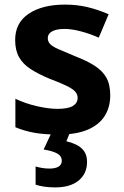

<svg xmlns="http://www.w3.org/2000/svg" viewBox="-20 -576 542 836"><path d="M460 -161Q460 -109 435.5 -70.5Q411 -32 361 -11Q311 10 234 10Q176 10 132 2.5Q88 -5 47 -22V-146Q91 -125 141.5 -113.5Q192 -102 230 -102Q276 -102 297 -114.5Q318 -127 318 -150Q318 -165 307.5 -177Q297 -189 270.5 -202Q244 -215 194 -234Q146 -254 113 -275.5Q80 -297 63 -327Q46 -357 46 -402Q46 -477 105.5 -516.5Q165 -556 263 -556Q315 -556 361 -545Q407 -534 453 -514L410 -412Q372 -429 332 -439.5Q292 -450 261 -450Q226 -450 207 -439.5Q188 -429 188 -410Q188 -395 198.5 -384Q209 -373 235.5 -361.5Q262 -350 310 -330Q359 -311 392.5 -289.5Q426 -268 443 -238Q460 -208 460 -161ZM359 129Q359 180 322.5 210Q286 240 220 240Q193 240 171 236.5Q149 233 135 228V149Q149 153 164.5 155.5Q180 158 195 158Q221 158 235 149.5Q249 141 249 124Q249 103 228.5 92Q208 81 170 75L205 0H285L269 39Q291 44 312 54Q333 64 346 82Q359 100 359 129Z"/></svg>

Font: Noto Sans Syriac Eastern
Style: Bold
Weight: 700
Designer: Patrick Giasson and the Monotype Design Team
Foundry: Monotype Imaging Inc.
Version: Version 3.001